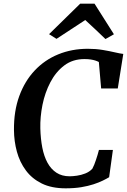

<svg xmlns="http://www.w3.org/2000/svg" viewBox="-20 -1017 691 1045"><path d="M337.5 8Q261 8 207.5 -18.2Q154 -44.5 120.8 -89.5Q87.5 -134.5 72 -191.2Q56.5 -248 56 -309Q55 -412 84.8 -493.8Q114.5 -575.5 168.8 -633.2Q223 -691 297 -721.2Q371 -751.5 458.5 -751.5Q501.5 -751.5 538.8 -745.2Q576 -739 604.8 -732.2Q633.5 -725.5 651 -723.5L621 -535.5H530.5L518 -679.5Q509.5 -684 498.8 -687.5Q488 -691 473.8 -693.2Q459.5 -695.5 439.5 -695.5Q375.5 -695.5 329.5 -660.5Q283.5 -625.5 254 -569Q224.5 -512.5 211.2 -446.5Q198 -380.5 199.5 -318Q201 -261.5 210.2 -213.8Q219.5 -166 238.5 -131.2Q257.5 -96.5 287.2 -77Q317 -57.5 359 -57.5Q376 -57.5 398.8 -60.8Q421.5 -64 444 -72.8Q466.5 -81.5 482.5 -98.5Q488 -108.5 492.8 -120.5Q497.5 -132.5 502 -145.8Q506.5 -159 510.8 -173.2Q515 -187.5 518.5 -201H594.5L574 -52.5Q560 -44 539 -33.8Q518 -23.5 489 -14Q460 -4.5 422.5 1.8Q385 8 337.5 8ZM247 -831 416.5 -997H494.5L600 -830.5L554 -804.5Q527 -830.5 499.5 -856.5Q472 -882.5 444 -908Q405 -882.5 365.8 -856.8Q326.5 -831 287.5 -805.5Z"/></svg>

Font: Merriweather SemiBold
Style: Italic
Weight: 600
Italic angle: -7.8°
Version: Version 2.101